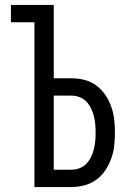

<svg xmlns="http://www.w3.org/2000/svg" viewBox="-20 -755 540 775"><path d="M119 0V-665H24V-735H197V-439H268Q295 -439 321 -432.5Q347 -426 368.5 -410Q390 -394 405 -372Q420 -350 429 -324.5Q438 -299 441 -272.5Q444 -246 444 -220Q444 -193 441 -166.5Q438 -140 429 -115Q420 -90 405 -67.5Q390 -45 368.5 -29.5Q347 -14 321 -7Q295 0 268 0ZM268 -70Q285 -70 301 -76Q317 -82 328.5 -94Q340 -106 347.5 -121.5Q355 -137 359 -153Q363 -169 364.5 -186Q366 -203 366 -220Q366 -236 364.5 -253Q363 -270 359 -286Q355 -302 347.5 -317.5Q340 -333 328.5 -345Q317 -357 301 -363Q285 -369 268 -369H197V-70Z"/></svg>

Font: Iosevka MaddieWtf
Style: Regular
Weight: 400
Monospace: yes
Designer: Belleve Invis
Foundry: Belleve Invis
Version: Version 31.3.0; ttfautohint (v1.8.3)